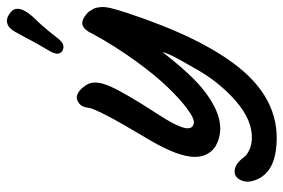

<svg xmlns="http://www.w3.org/2000/svg" viewBox="-156 -666 840 569"><g transform="rotate(-90 264.5 -381.0)"><path d="M507.8 -773.9Q532.7 -758.8 518.1 -730Q514.6 -723.1 509.8 -716.6Q504.9 -710 500.7 -705.3Q496.6 -700.7 489 -692.9Q481.4 -685.1 477.1 -680.2Q463.4 -665.5 434.1 -627.9Q416.5 -606 397.9 -617.2Q385.7 -626.5 393.1 -643.1Q393.1 -645 396.5 -651.4Q399.9 -657.7 406.2 -668Q412.6 -678.2 415 -683.1Q425.8 -701.7 438.2 -725.6Q450.7 -749.5 454.1 -754.9Q465.8 -776.4 480 -779.8Q493.2 -784.2 507.8 -773.9ZM19 -37.1Q5.9 -64.9 14.6 -85.7Q23.4 -106.4 41.3 -106.2Q59.1 -106 75.2 -88.9Q84 -78.1 88.1 -73.5Q92.3 -68.8 105.5 -62.5Q118.7 -56.2 136.2 -55.2Q192.4 -52.2 250.5 -103Q308.6 -153.8 348.1 -226.1Q349.6 -229.5 361.8 -250.2Q374 -271 383.3 -289.6Q392.6 -308.1 395 -319.8Q324.2 -228.5 276.9 -193.8Q183.6 -122.6 113.8 -164.1Q78.6 -189.5 85.7 -240Q92.8 -290.5 144 -374Q226.6 -512.2 230 -539.1Q231.9 -557.6 241.7 -565.9Q251.5 -574.2 262.2 -574.2Q282.2 -570.8 298.8 -543.9Q313.5 -519 292.7 -473.1Q272 -427.2 210 -332Q195.3 -309.6 186 -292.2Q176.8 -274.9 172.9 -263.4Q168.9 -252 169.4 -244.1Q169.9 -236.3 173.6 -232.4Q177.2 -228.5 184.1 -227.1Q196.8 -224.6 225.3 -245.4Q253.9 -266.1 290 -303.5Q326.2 -340.8 369.4 -400.4Q412.6 -460 449.2 -526.9Q461.9 -554.7 477.5 -557.4Q493.2 -560.1 514.2 -539.1L515.1 -538.1Q522.5 -526.4 524.7 -521.7Q526.9 -517.1 528.3 -504.4Q529.8 -491.7 525.4 -473.1Q521 -454.6 511.2 -424.8Q438 -202.6 348.1 -91.8Q245.1 35.2 104 16.1Q40 7.3 19 -37.1Z"/></g></svg>

Font: Florida Vibes
Style: Regular
Weight: 400
Italic angle: -30°
Designer: Turbologo.com
Foundry: Turbologo.com
Version: Version 1.000;hotconv 1.0.109;makeotfexe 2.5.65596